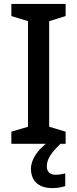

<svg xmlns="http://www.w3.org/2000/svg" viewBox="-20 -785 394 980"><path d="M219 64C219 25 244 -8 289 -51H315V-113L231 -138V-677L315 -703V-765H38V-703L123 -677V-138L38 -113V-51H214C175 -20 138 27 138 76C138 137 175 175 247 175C275 175 293 171 313 165V100C301 103 284 107 263 107C236 107 219 93 219 64Z"/></svg>

Font: Noto Sans Tamil UI Medium
Style: Regular
Weight: 500
Designer: Jelle Bosma - Monotype Design Team
Foundry: Monotype Imaging Inc.
Version: Version 2.004